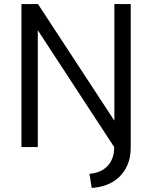

<svg xmlns="http://www.w3.org/2000/svg" viewBox="-20 -720 745 940"><path d="M620 -700V0H539L165 -572V0H85V-700H166L540 -129V-700ZM539 -99H620V2Q620 50 604.5 86.5Q589 123 562 148Q535 173 500.5 185.5Q466 198 429 200L418 131Q476 126 507.5 91.5Q539 57 539 2Z"/></svg>

Font: Albert Sans
Style: Regular
Weight: 400
Designer: Andreas Rasmussen
Foundry: a.Foundry
Version: Version 1.025